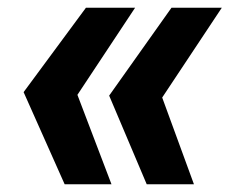

<svg xmlns="http://www.w3.org/2000/svg" viewBox="-20 -556 593 496"><path d="M147 -80H268L180 -311L329 -536H202L41 -318ZM359 -80H481L399 -304L553 -536H423L262 -309Z"/></svg>

Font: Mona Sans
Style: Bold Italic
Weight: 700
Italic angle: -11.7°
Designer: Deni Anggara
Foundry: GitHub
Version: Version 2.000;Glyphs 3.2.3 (3260)